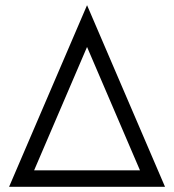

<svg xmlns="http://www.w3.org/2000/svg" viewBox="-20 -720 671 740"><path d="M616 0H15L315.5 -700ZM111.5 -63.5H519.5L315.5 -539Z"/></svg>

Font: Urbanist Light
Style: Regular
Weight: 300
Designer: Corey Hu
Foundry: Corey Hu
Version: Version 1.330; ttfautohint (v1.8.4.7-5d5b)